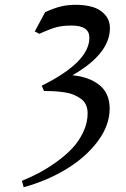

<svg xmlns="http://www.w3.org/2000/svg" viewBox="-20 -472 521 795"><path d="M70.8 276.9Q106.4 262.2 140.4 244.4Q174.3 226.6 212.4 199.5Q250.5 172.4 278.3 143.1Q306.2 113.8 324.5 75.4Q342.8 37.1 342.8 -2.9Q342.8 -22.5 335.9 -37.6Q329.1 -52.7 315.7 -62.5Q302.2 -72.3 286.4 -79.1Q270.5 -85.9 248.8 -89.4Q227.1 -92.8 207 -94Q187 -95.2 162.1 -95.2L152.8 -117.2Q350.1 -214.8 350.1 -315.9Q350.1 -366.2 276.9 -366.2Q238.8 -366.2 212.9 -359.1Q187 -352.1 143.1 -332L124 -341.8L167 -421.9Q204.1 -438.5 232.2 -445.3Q260.3 -452.1 293.9 -452.1Q333 -452.1 363.5 -443.1Q394 -434.1 414.6 -411.4Q435.1 -388.7 435.1 -355Q435.1 -249.5 279.8 -160.2Q347.7 -154.3 390.9 -120.4Q434.1 -86.4 434.1 -22Q434.1 46.4 385.3 112.3Q336.4 178.2 256.1 227.3Q175.8 276.4 78.1 303.2Z"/></svg>

Font: Dehuti
Style: Bold-Italic
Weight: 700
Version: Version 1.2